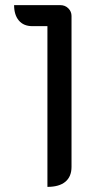

<svg xmlns="http://www.w3.org/2000/svg" viewBox="-20 -720 369 749"><path d="M165 -618H106Q72 -618 53.5 -640Q35 -662 35 -700H215Q234 -700 246.5 -687.5Q259 -675 259 -658V-69Q259 -31 235 -11Q211 9 165 9Z"/></svg>

Font: K2D
Style: Regular
Weight: 400
Version: Version 1.000; ttfautohint (v1.6)